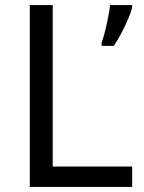

<svg xmlns="http://www.w3.org/2000/svg" viewBox="-20 -734 564 754"><path d="M97 0V-714H187V-80H499V0ZM499 -705Q495 -687 483.5 -660Q472 -633 457 -604.5Q442 -576 427 -554H379V-566Q386 -585 392.5 -611.5Q399 -638 404.5 -665.5Q410 -693 412 -714H499Z"/></svg>

Font: Noto Sans Batak
Style: Regular
Weight: 400
Designer: Monotype Design Team
Foundry: Monotype Imaging Inc.
Version: Version 2.002; ttfautohint (v1.8.4.7-5d5b)